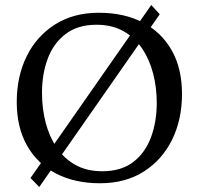

<svg xmlns="http://www.w3.org/2000/svg" viewBox="-20 -717 795 768"><path d="M102 -5 585 -697 619 -660 137 31ZM47 -309Q47 -411 86.5 -491.5Q126 -572 200 -619Q274 -666 375 -666Q477 -666 551.5 -627Q626 -588 667 -515.5Q708 -443 708 -341Q708 -239 668.5 -158.5Q629 -78 555.5 -31Q482 16 380 16Q279 16 204 -23Q129 -62 88 -135Q47 -208 47 -309ZM148 -345Q148 -283 162.5 -227Q177 -171 206.5 -127Q236 -83 281.5 -57.5Q327 -32 389 -32Q465 -32 513 -69Q561 -106 584 -168Q607 -230 607 -305Q607 -367 592.5 -423Q578 -479 548.5 -523Q519 -567 473.5 -592.5Q428 -618 366 -618Q291 -618 242.5 -581Q194 -544 171 -482.5Q148 -421 148 -345Z"/></svg>

Font: Buenard
Style: Regular
Weight: 400
Version: Version 2.000